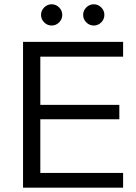

<svg xmlns="http://www.w3.org/2000/svg" viewBox="-20 -869 632 889"><path d="M550 0H86.7V-675H550V-606.7H166.7V-383.3H532.5V-316.7H166.7V-68.3H550ZM414.2 -750.8Q394.2 -750.8 379.6 -765.4Q365 -780 365 -800Q365 -820 379.6 -834.6Q394.2 -849.2 414.2 -849.2Q434.2 -849.2 448.8 -834.6Q463.3 -820 463.3 -800Q463.3 -780 448.8 -765.4Q434.2 -750.8 414.2 -750.8ZM219.2 -750.8Q199.2 -750.8 184.6 -765.4Q170 -780 170 -800Q170 -820 184.6 -834.6Q199.2 -849.2 219.2 -849.2Q239.2 -849.2 253.8 -834.6Q268.3 -820 268.3 -800Q268.3 -780 253.8 -765.4Q239.2 -750.8 219.2 -750.8Z"/></svg>

Font: Funnel Display Light Light
Style: Regular
Weight: 300
Version: Version 1.000